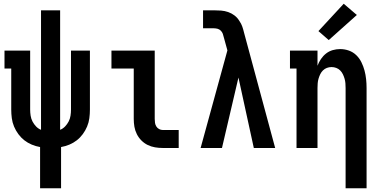

<svg xmlns="http://www.w3.org/2000/svg" viewBox="-20 -790 2040 1025"><path d="M194 215V-5Q171 -9 149.5 -18Q128 -27 110 -41Q92 -55 78 -74Q64 -93 55 -114.5Q46 -136 43 -159Q40 -182 40 -205V-424H4V-520H141V-205Q141 -189 143.5 -172.5Q146 -156 153.5 -141.5Q161 -127 172.5 -115Q184 -103 199 -97V-735H301V-97Q316 -103 327.5 -115Q339 -127 346.5 -141.5Q354 -156 356.5 -172.5Q359 -189 359 -205V-520H460V-205Q460 -182 457 -159Q454 -136 445 -114.5Q436 -93 422 -74Q408 -55 390 -41Q372 -27 350.5 -18Q329 -9 306 -5V215Z M849 0Q828 0 807.5 -3.5Q787 -7 768.5 -16Q750 -25 735 -40Q720 -55 710.5 -74Q701 -93 697.5 -113.5Q694 -134 694 -155V-424H575V-520H806V-155Q806 -144 807.5 -134Q809 -124 814.5 -115Q820 -106 829.5 -101Q839 -96 849 -96H934V0Z M1051 0 1194 -521 1175 -590Q1173 -600 1169.5 -609.5Q1166 -619 1158.5 -626.5Q1151 -634 1141 -636.5Q1131 -639 1121 -639H1064V-735H1121Q1141 -735 1160.5 -733.5Q1180 -732 1198.5 -725.5Q1217 -719 1232.5 -707Q1248 -695 1258 -678Q1268 -664 1273.5 -648Q1279 -632 1283 -615L1449 0H1335L1253 -376L1165 0Z M1825 215V-320Q1825 -333 1824 -345.5Q1823 -358 1819.5 -370Q1816 -382 1810.5 -393.5Q1805 -405 1796 -414Q1787 -423 1775 -427.5Q1763 -432 1750 -432Q1737 -432 1725 -427.5Q1713 -423 1704 -414Q1695 -405 1689.5 -393.5Q1684 -382 1680.5 -370Q1677 -358 1676 -345.5Q1675 -333 1675 -320V0H1563V-424H1528V-520H1675V-439Q1682 -458 1693.5 -475Q1705 -492 1721 -504.5Q1737 -517 1756.5 -522.5Q1776 -528 1796 -528Q1820 -528 1842.5 -520Q1865 -512 1882 -495.5Q1899 -479 1909.5 -457.5Q1920 -436 1926 -413.5Q1932 -391 1934.5 -367.5Q1937 -344 1937 -320V215ZM1735 -576 1680 -624 1815 -770 1885 -710Z"/></svg>

Font: Iosevka Gothic
Style: Bold
Weight: 700
Monospace: yes
Designer: Belleve Invis
Foundry: Belleve Invis
Version: Version 15.5.1; ttfautohint (v1.8.4)